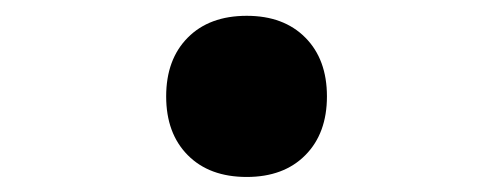

<svg xmlns="http://www.w3.org/2000/svg" viewBox="-20 -400 640 249"><path d="M195.5 -275Q195.5 -323 223.5 -351.2Q251.5 -379.5 300 -379.5Q348 -379.5 376 -351.2Q404 -323 404 -275Q404 -227 376 -198.8Q348 -170.5 300 -170.5Q251.5 -170.5 223.5 -198.8Q195.5 -227 195.5 -275Z"/></svg>

Font: JuliaMono ExtraBold
Style: Regular
Weight: 800
Monospace: yes
Designer: cormullion
Foundry: corm
Version: Version 0.055; ttfautohint (v1.8.4)